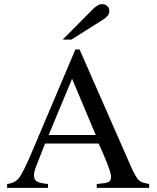

<svg xmlns="http://www.w3.org/2000/svg" viewBox="-20 -914 762 934"><path d="M327.1 -721.2H284.7L432.6 -870.1Q439.9 -877.4 452.1 -885.7Q464.4 -894 477.5 -894Q490.7 -894 501.2 -885Q511.7 -876 511.7 -861.3Q511.7 -846.7 503.9 -837.4Q496.1 -828.1 481 -818.4ZM445.8 -257.3Q432.1 -289.6 417.5 -324.2Q402.8 -358.9 388.2 -394Q373.5 -429.2 358.9 -463.9Q344.2 -498.5 330.6 -530.8Q301.8 -462.4 273.7 -394.3Q245.6 -326.2 216.8 -257.3ZM14.6 0V-19Q53.2 -23.4 72.3 -48.3Q92.8 -73.7 138.7 -182.6L346.7 -673.3H367.2L615.7 -106.9Q627.4 -80.6 637.7 -62.3Q647.9 -43.9 655.3 -37.1Q662.6 -30.3 675.5 -26.1Q688.5 -22 705.6 -19V0H450.7V-19Q473.1 -21 486.8 -22.9Q500.5 -24.9 507.8 -28.6Q515.1 -32.2 517.6 -38.6Q520 -44.9 520 -55.7Q520 -65.4 514.2 -83.5Q508.3 -101.6 499.5 -123.8Q490.7 -146 480.2 -170.2Q469.7 -194.3 460 -215.8H199.2Q187.5 -185.1 178.7 -163.3Q169.9 -141.6 164.1 -126.5Q158.2 -111.3 154.5 -101.6Q150.9 -91.8 148.9 -85Q147 -78.1 146.2 -73Q145.5 -67.9 145.5 -62.5Q145.5 -51.8 148.2 -44.4Q150.9 -37.1 158.4 -32Q166 -26.9 179.2 -23.9Q192.4 -21 213.4 -19V0Z"/></svg>

Font: Dima Niloofar
Style: Regular
Weight: 400
Designer: R.Balvardi
Foundry: Dima Software Group
Version: Version 3.00;November 13, 2018;FontCreator 11.5.0.2427 64-bi